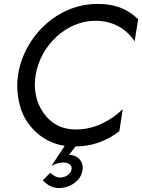

<svg xmlns="http://www.w3.org/2000/svg" viewBox="-20 -730 718 970"><path d="M160 -350C184 -501 316 -625 461 -625C550 -625 617 -586 660 -521L678 -633C622 -686 560 -710 477 -710C474 -710 472 -710 470 -710C271 -710 100 -546 71 -350C68 -331 67 -313 67 -295C67 -268 71 -237 79 -202C95 -133 146 -59 223 -20C248 -7 276 2 307 7L240 108C260 97 283 91 297 91C298 91 300 91 301 91C328 91 342 105 342 120C342 122 341 124 341 126C339 148 311 167 284 167C263 167 250 156 234 143L196 181C221 206 244 220 279 220C333 220 391 183 397 128C397 124 398 120 398 117C398 83 372 56 337 53H329L361 10C405 9 444 3 479 -10C516 -23 550 -42 583 -67L600 -178C539 -121 459 -76 366 -76C364 -76 363 -76 361 -76C289 -76 234 -109 199 -161C163 -212 156 -266 156 -304C156 -319 158 -334 160 -350Z"/></svg>

Font: Jost
Style: Italic
Weight: 400
Italic angle: -5°
Version: Version 3.710